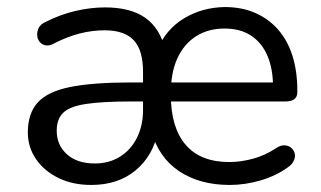

<svg xmlns="http://www.w3.org/2000/svg" viewBox="-20 -516 911 545"><path d="M239 9Q187 9 146.5 -10.5Q106 -30 82.5 -64Q59 -98 59 -140Q59 -194 87 -225Q115 -256 179 -269Q243 -282 352 -282H397V-228H352Q271 -228 224.5 -221Q178 -214 159.5 -196Q141 -178 141 -145Q141 -104 170 -78Q199 -52 249 -52Q290 -52 321 -71.5Q352 -91 369 -125.5Q386 -160 386 -204V-312Q386 -374 359.5 -402Q333 -430 277 -430Q242 -430 206.5 -421Q171 -412 132 -392Q119 -385 108.5 -387.5Q98 -390 92 -398Q86 -406 85.5 -416.5Q85 -427 90 -437Q95 -447 108 -453Q151 -475 194.5 -485Q238 -495 278 -495Q351 -495 393 -465Q435 -435 449 -374H426Q451 -433 502.5 -464Q554 -495 618 -496Q666 -496 704 -479.5Q742 -463 769 -432.5Q796 -402 810 -358Q824 -314 824 -258V-255Q824 -241 815.5 -234.5Q807 -228 790 -228H456V-282H770L755 -269Q755 -321 739 -358Q723 -395 692.5 -415Q662 -435 617 -435Q571 -435 536.5 -413Q502 -391 483.5 -350.5Q465 -310 465 -253V-246Q465 -154 507 -105Q549 -56 631 -56Q662 -56 696.5 -65Q731 -74 763 -95Q776 -104 787.5 -103.5Q799 -103 806.5 -96.5Q814 -90 816.5 -80.5Q819 -71 814 -60Q809 -49 797 -41Q764 -17 720 -4Q676 9 632 9Q547 9 488.5 -30Q430 -69 409 -145H429Q415 -74 365 -32.5Q315 9 239 9Z"/></svg>

Font: Nunito
Style: Regular
Weight: 400
Designer: Vernon Adams
Foundry: Vernon Adams
Version: Version 3.602